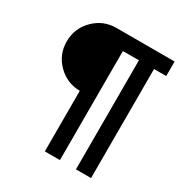

<svg xmlns="http://www.w3.org/2000/svg" viewBox="-193 -834 1092 1145"><g transform="rotate(30 353.5 -261.5)"><path d="M276.9 164.1V-252.9Q187.5 -253.9 124.8 -316.9Q62 -379.9 62 -469.2Q62 -559.6 125.5 -623.3Q189 -687 278.8 -687H679.2V-586.9H595.2V164.1H491.2V-586.9H380.9V164.1Z"/></g></svg>

Font: Archivo Expanded
Style: Bold
Weight: 700
Width: 7
Designer: Hector Gatti
Foundry: Omnibus-Type
Version: Version 2.001